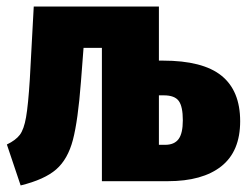

<svg xmlns="http://www.w3.org/2000/svg" viewBox="-20 -553 760 586"><path d="M713 -183Q713 -91 655.5 -45.5Q598 0 492 0H291V-407H235L227 -303Q218 -185 202.5 -126Q187 -67 151.5 -36Q116 -5 43 13L1 -112Q28 -125 40.5 -141.5Q53 -158 59.5 -195Q66 -232 71 -311L83 -533H465V-368H477Q599 -368 656 -322Q713 -276 713 -183ZM538 -186Q538 -228 525.5 -245Q513 -262 480 -262H465V-111H484Q512 -111 525 -128.5Q538 -146 538 -186Z"/></svg>

Font: Fira Sans Condensed ExtraBold
Style: Regular
Weight: 800
Width: 3
Designer: Carrois Corporate & Edenspiekermann AG
Foundry: Carrois Corporate GbR & Edenspiekermann AG
Version: Version 4.203